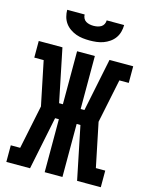

<svg xmlns="http://www.w3.org/2000/svg" viewBox="-138 -1041 876 1127"><g transform="rotate(15 300.0 -477.5)"><path d="M13 0V-101H70L125 -367L70 -634H13V-735H157L223 -413H246V-735H354V-413H377L443 -735H587V-634H530L475 -368L530 -101H587V0H443L377 -322H354V0H246V-322H223L157 0ZM300 -815Q279 -815 258 -817.5Q237 -820 217.5 -827Q198 -834 180 -846.5Q162 -859 150 -876Q138 -893 132.5 -913.5Q127 -934 127 -955H233Q233 -943 238.5 -932Q244 -921 254 -915Q264 -909 276 -906.5Q288 -904 300 -904Q312 -904 324 -906.5Q336 -909 346 -915Q356 -921 361.5 -932Q367 -943 367 -955H473Q473 -934 467.5 -913.5Q462 -893 450 -876Q438 -859 420 -846.5Q402 -834 382.5 -827Q363 -820 342 -817.5Q321 -815 300 -815Z"/></g></svg>

Font: Iosevka Slab Extended
Style: Bold
Weight: 700
Width: 7
Monospace: yes
Designer: Belleve Invis
Foundry: Belleve Invis
Version: Version 11.1.0; ttfautohint (v1.8.3)